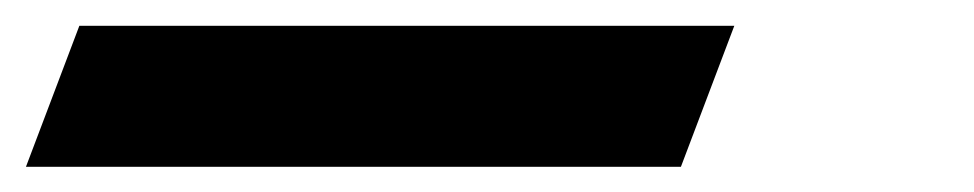

<svg xmlns="http://www.w3.org/2000/svg" viewBox="-79 50 766 151"><path d="M0 70.3ZM456.5 181.2H-58.6L-16.6 70.3H498.5Z"/></svg>

Font: TypoPRO Playfair Display
Style: Italic
Weight: 900
Italic angle: -14°
Designer: Claus Eggers Sørensen
Foundry: Claus Eggers Sørensen
Version: Version 1.004;PS 001.004;hotconv 1.0.70;makeotf.lib2.5.58329